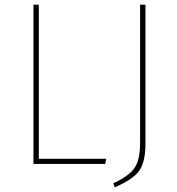

<svg xmlns="http://www.w3.org/2000/svg" viewBox="-20 -701 758 821"><path d="M146 -681V-22H434L430 0H123V-681ZM602 -681V-87Q602 -10 576.5 27.5Q551 65 471 100L464 83Q533 51 556 16Q579 -19 579 -89V-681Z"/></svg>

Font: FiraGO Thin
Style: Regular
Weight: 100
Designer: bBox Type
Foundry: bBox Type GmbH
Version: Version 1.001;PS 001.001;hotconv 1.0.88;makeotf.lib2.5.64775